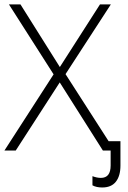

<svg xmlns="http://www.w3.org/2000/svg" viewBox="-20 -683 581 871"><path d="M472.7 -42.5H526.4V67.9Q526.4 115.2 505.6 141.4Q484.9 167.5 443.8 167.5Q417 167.5 399.4 157.7V116.2Q419.9 124 437.5 124Q481.9 124 481.9 67.9V0H446.8L251 -309.1L51.3 0H0L223.1 -345.7L20.5 -663.1H72.8L251.5 -378.9L433.6 -663.1H482.9L277.3 -346.7Z"/></svg>

Font: Bpm'online Open Sans Light
Style: Regular
Weight: 300
Foundry: Ascender Corporation
Version: Version 1.10